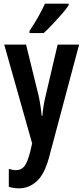

<svg xmlns="http://www.w3.org/2000/svg" viewBox="-20 -837 455 1046"><path d="M3 -594H122L190 -317Q202 -263 207 -206H211Q213 -232 217 -258Q221 -284 229 -317L294 -594H411L246 25Q221 115 178.5 152Q136 189 85 189Q70 189 56 187Q42 185 28 181V83Q49 90 67 90Q96 90 113 68.5Q130 47 145 -12L155 -56ZM354 -808Q341 -788 317 -760.5Q293 -733 266.5 -705Q240 -677 218 -657H141V-669Q168 -709 189 -746.5Q210 -784 225 -817H354Z"/></svg>

Font: Noto Sans Tamil UI ExtraCondensed SemiBold
Style: Regular
Weight: 600
Width: 2
Designer: Jelle Bosma - Monotype Design Team
Foundry: Monotype Imaging Inc.
Version: Version 2.004; ttfautohint (v1.8.4.7-5d5b)